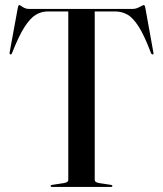

<svg xmlns="http://www.w3.org/2000/svg" viewBox="-20 -735 641 755"><path d="M92.5 -700H503Q512.5 -700 521 -703.8Q529.5 -707.5 536 -711.2Q542.5 -715 545 -715Q547 -715 548.5 -713.2Q550 -711.5 551.5 -704L583 -529.5Q584 -526 583.5 -523.8Q583 -521.5 581 -521Q579 -520.5 577.2 -521.8Q575.5 -523 574 -525.5Q547.5 -596 524.8 -631.2Q502 -666.5 480 -678.2Q458 -690 433 -690H352.5V-29Q352.5 -22.5 357 -19.5Q361.5 -16.5 370.5 -15L416.5 -8Q422 -7 422 -4Q422 0 416.5 0H184.5Q181.5 0 180.2 -1.2Q179 -2.5 179 -4Q179 -7 185 -8L230.5 -15Q240 -16.5 244.2 -19.5Q248.5 -22.5 248.5 -29V-690H168Q143 -690 121 -677Q99 -664 76.2 -628.5Q53.5 -593 27 -525.5Q26 -523 24.2 -521.8Q22.5 -520.5 20.5 -521Q18.5 -521.5 18 -523.8Q17.5 -526 18 -529.5L50 -704Q51.5 -711.5 53 -713.2Q54.5 -715 56 -715Q58.5 -715 63.5 -711.2Q68.5 -707.5 76 -703.8Q83.5 -700 92.5 -700Z"/></svg>

Font: Fraunces 96pt
Style: Regular
Weight: 400
Version: Version 1.000;[b76b70a41]